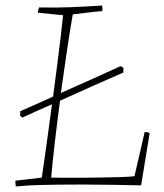

<svg xmlns="http://www.w3.org/2000/svg" viewBox="-20 -667 592 694"><path d="M37 7Q37 3 36 -3Q35 -9 36 -14L131 -25Q137 -63 147 -135.5Q157 -208 168 -290Q114 -267 61 -242L53 -248V-265Q85 -279 114.5 -292Q144 -305 172 -318Q180 -380 187.5 -438.5Q195 -497 200.5 -543Q206 -589 208 -612L117 -621Q117 -626 118.5 -631Q120 -636 121 -640Q186 -639 236.5 -641Q287 -643 349 -647Q351 -640 350 -627Q324 -625 296.5 -621.5Q269 -618 243 -615Q233 -558 222 -484Q211 -410 200 -331Q259 -357 309 -379.5Q359 -402 416 -428L426 -422V-405Q374 -382 316 -356.5Q258 -331 197 -303Q187 -228 178.5 -155.5Q170 -83 165 -25Q179 -25 209 -24.5Q239 -24 276.5 -24.5Q314 -25 351.5 -25.5Q389 -26 419.5 -27Q450 -28 466 -30L503 -190Q513 -190 521 -186L490 3Q440 2 384 1Q328 0 279 0Q222 0 184.5 0.5Q147 1 114 2Q81 3 37 7Z"/></svg>

Font: Labrada ExtraLight
Style: Italic
Weight: 200
Italic angle: -7°
Designer: Mercedes Jáuregui
Foundry: Omnibus-Type Team
Version: Version 1.000; ttfautohint (v1.8.4.7-5d5b)